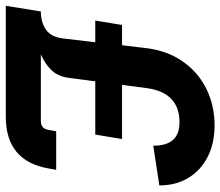

<svg xmlns="http://www.w3.org/2000/svg" viewBox="-70 -708 778 679"><g transform="rotate(90 319.5 -369.0)"><path d="M1 0 21 -124H21.5Q60.1 -124 85.7 -142.3Q111.3 -160.6 116.2 -200.2L129.9 -316.4H53.2L68.8 -411.1H140.6L149.9 -490.2Q158.2 -567.9 196.3 -623.5Q234.4 -679.2 293.5 -708.7Q352.5 -738.3 424.3 -738.3Q486.3 -738.3 534.2 -714.4Q582 -690.4 609.1 -646.5Q636.2 -602.5 636.2 -543L495.6 -521.5Q496.6 -614.3 413.1 -614.3Q307.6 -614.3 292 -497.6L280.8 -411.1H472.2L456.5 -316.4H268.1L255.9 -222.2Q250.5 -183.1 227.1 -159.9Q203.6 -136.7 172.4 -124H408.7Q435.5 -124 439.9 -150.9L444.8 -178.2H581.1L576.2 -150.9Q549.8 0 393.1 0Z"/></g></svg>

Font: Inter
Style: Bold Italic
Weight: 700
Italic angle: -9.39999°
Designer: Rasmus Andersson
Foundry: rsms
Version: Version 4.001;git-9221beed3